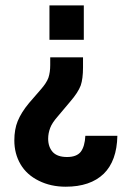

<svg xmlns="http://www.w3.org/2000/svg" viewBox="-20 -540 490 726"><path d="M167 -519.5H296.9V-389.6H167ZM127 143.6Q81.1 121.1 57.6 81.1Q34.2 41 34.2 -8.8Q34.2 -50.8 46.9 -82Q60.5 -115.2 89.8 -150.4L133.8 -201.2Q156.2 -226.6 163.1 -246.1Q169.9 -266.6 169.9 -293.9V-323.2H293.9V-285.2Q293.9 -242.2 285.2 -216.8Q275.4 -190.4 245.1 -155.3L198.2 -99.6Q176.8 -75.2 169.9 -56.6Q162.1 -36.1 162.1 -15.6Q162.1 15.6 179.7 35.2Q197.3 53.7 233.4 53.7Q269.5 53.7 285.2 34.2Q300.8 13.7 302.7 -26.4H423.8Q421.9 68.4 372.1 117.2Q321.3 166 228.5 166Q171.9 166 127 143.6Z"/></svg>

Font: Altinn-DIN
Style: DIN-Bold
Weight: 700
Designer: Charles Nix
Foundry: Altinn
Version: Version 2.00